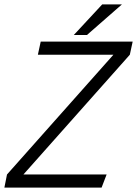

<svg xmlns="http://www.w3.org/2000/svg" viewBox="-42 -857 626 877"><path d="M476 -607H131L144 -667H564L551 -607L65 -60H445L422 0H-22L-10 -60ZM515 -837 355 -697H295L425 -837Z"/></svg>

Font: Epunda Sans Light
Style: Italic
Weight: 300
Italic angle: -12.0243°
Designer: Simon Atzbach
Foundry: typofactur
Version: Version 2.204